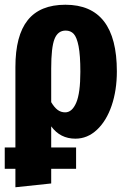

<svg xmlns="http://www.w3.org/2000/svg" viewBox="-29 -568 544 810"><path d="M187 -35V54H292V144H187V206L36 222V144H-9V54H36V-285Q36 -418 88 -483Q140 -548 247 -548Q464 -548 464 -267Q464 -187 442 -122.5Q420 -58 380 -20.5Q340 17 289 17Q225 17 187 -35ZM187 -279V-137Q200 -115 214 -104.5Q228 -94 246 -94Q275 -94 292.5 -134.5Q310 -175 310 -265Q310 -335 302.5 -373Q295 -411 282 -425Q269 -439 248 -439Q215 -439 201 -403.5Q187 -368 187 -279Z"/></svg>

Font: Fira Sans Extra Condensed
Style: Bold
Weight: 700
Width: 1
Designer: Carrois Corporate & Edenspiekermann AG
Foundry: Carrois Corporate GbR & Edenspiekermann AG
Version: Version 4.203